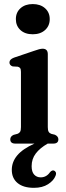

<svg xmlns="http://www.w3.org/2000/svg" viewBox="-20 -706 326 944"><path d="M141 -537.5Q103 -537.5 80.5 -558.2Q58 -579 58 -612Q58 -645 80.8 -665.5Q103.5 -686 141 -686Q178.5 -686 201.5 -665.5Q224.5 -645 224.5 -612Q224.5 -579 201.5 -558.2Q178.5 -537.5 141 -537.5ZM215 -439.5V-81Q215 -65.5 219.2 -58.2Q223.5 -51 232 -48L250 -43.5Q267 -35.5 267 -21Q267 0 242 0H214.5Q176 22 155.8 48.8Q135.5 75.5 135.5 111Q135.5 139 148 152.5Q160.5 166 180 166Q208.5 166 226 140.5Q236 129.5 245 132.5Q250.5 134 254 140.5Q257.5 147 253 158.5Q244 182 216.2 199.8Q188.5 217.5 147 217.5Q95 217.5 66.5 194Q38 170.5 38 129Q38 90 64.8 58Q91.5 26 149.5 0H55.5Q30.5 0 30.5 -21Q30.5 -35.5 47 -43L66 -48Q74.5 -51 78.8 -58Q83 -65 83 -81V-352.5Q83 -365.5 79.2 -370.8Q75.5 -376 67.5 -378L42 -379.5Q26.5 -385 26.5 -399Q26.5 -414 48.5 -422.5L146 -455.5Q176 -466.5 189.5 -466.5Q215 -466.5 215 -439.5Z"/></svg>

Font: Fraunces 72pt Soft SemiBold
Style: Regular
Weight: 600
Version: Version 1.000;[b76b70a41]